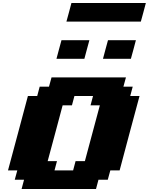

<svg xmlns="http://www.w3.org/2000/svg" viewBox="-20 -1270 1000 1290"><path d="M125 0H625L641.6 -62.5H704.1L721.2 -125H783.7Q805.7 -208.5 850.3 -375.2Q895 -542 917.5 -625H855L871.6 -687.5H809.1L826.2 -750H326.2L309.1 -687.5H246.6L230 -625H167.5Q145.5 -542 100.8 -375Q56.2 -208 33.7 -125H96.2L79.1 -62.5H141.6ZM471.2 -125H346.2L362.8 -187.5H300.3Q317.4 -250 350.8 -375Q384.3 -500 400.9 -562.5H463.4L480 -625H605L588.4 -562.5H650.9Q633.8 -500 600.6 -375Q567.4 -250 550.3 -187.5H487.8ZM671.9 -875H859.4Q865.2 -896 876.5 -937.5Q887.7 -979 893.1 -1000H705.6Q699.7 -979 688.5 -937.3Q677.2 -895.5 671.9 -875ZM359.4 -875H546.9Q552.2 -895.5 563.5 -937.3Q574.7 -979 580.6 -1000H393.1Q387.2 -979 376 -937.3Q364.7 -895.5 359.4 -875ZM426.3 -1125H926.3Q932.1 -1146 943.4 -1187.5Q954.6 -1229 960 -1250H460Q454.6 -1229 443.4 -1187.5Q432.1 -1146 426.3 -1125Z"/></svg>

Font: Faithful 32x
Style: BoldOblique
Weight: 400
Foundry: Faithful Resource Pack
Version: Version 1.0; January 27, 2023